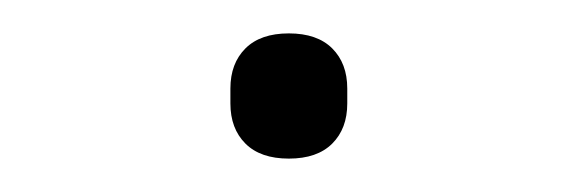

<svg xmlns="http://www.w3.org/2000/svg" viewBox="-20 -363 346 115"><path d="M153 -268Q136 -268 127 -277Q118 -286 118 -301V-310Q118 -325 127 -334Q136 -343 153 -343Q170 -343 179 -334Q188 -325 188 -310V-301Q188 -286 179 -277Q170 -268 153 -268Z"/></svg>

Font: IBM Plex Sans Hebrew ExtraLight
Style: Regular
Weight: 200
Designer: Mike Abbink, Paul van der Laan, Pieter van Rosmalen, Yanek Iontef
Foundry: Bold Monday
Version: Version 1.2